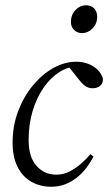

<svg xmlns="http://www.w3.org/2000/svg" viewBox="-20 -699 418 731"><path d="M175 12Q132 12 98.5 -7.5Q65 -27 46.5 -64.5Q28 -102 28 -156Q28 -220 49 -275.5Q70 -331 105 -373.5Q140 -416 183 -440Q226 -464 271 -464Q294 -464 314.5 -456.5Q335 -449 350.5 -434.5Q366 -420 372 -399Q372 -380 360.5 -371.5Q349 -363 333 -363Q315 -363 302 -373.5Q289 -384 278 -399L233 -456H286V-446H277Q240 -446 206 -424.5Q172 -403 145.5 -364.5Q119 -326 104 -275.5Q89 -225 89 -166Q89 -101 119 -67.5Q149 -34 195 -34Q222 -34 246.5 -47Q271 -60 291 -78Q311 -96 324 -112L336 -103Q323 -78 306.5 -57Q290 -36 269.5 -20.5Q249 -5 225.5 3.5Q202 12 175 12ZM292 -573Q274 -573 262 -585Q250 -597 250 -615Q250 -643 267.5 -661Q285 -679 307 -679Q327 -679 338.5 -667Q350 -655 350 -635Q350 -609 332.5 -591Q315 -573 292 -573Z"/></svg>

Font: Source Serif 4 60pt
Style: Italic
Weight: 400
Italic angle: -12°
Version: Version 4.004;hotconv 1.0.116;makeotfexe 2.5.65601